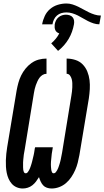

<svg xmlns="http://www.w3.org/2000/svg" viewBox="-20 -1070 597 1098"><path d="M275 8Q261 8 248 3.5Q235 -1 226.5 -10.5Q218 -20 212.5 -32Q207 -44 203 -57Q195 -44 186 -32Q177 -20 165 -10.5Q153 -1 138.5 3.5Q124 8 110 8Q92 8 75.5 1Q59 -6 47.5 -19Q36 -32 29 -48Q22 -64 18.5 -81.5Q15 -99 14 -117Q13 -135 13.5 -153.5Q14 -172 16 -190.5Q18 -209 21 -228L75 -552Q79 -574 85 -596Q91 -618 101 -638.5Q111 -659 126 -677.5Q141 -696 160 -709.5Q179 -723 201 -729Q223 -735 246 -735V-648Q234 -648 223.5 -641.5Q213 -635 206 -625.5Q199 -616 194 -605Q189 -594 185 -583Q181 -572 178.5 -561Q176 -550 174 -538L121 -213Q120 -206 118.5 -199Q117 -192 116 -184.5Q115 -177 114.5 -170Q114 -163 113 -156Q112 -149 112 -141.5Q112 -134 112 -127Q112 -120 112 -113Q112 -106 113 -99Q114 -92 117 -85.5Q120 -79 128 -79Q134 -79 138.5 -85Q143 -91 146 -96.5Q149 -102 151.5 -108Q154 -114 156 -120.5Q158 -127 160 -133Q162 -139 163.5 -145.5Q165 -152 166.5 -158Q168 -164 169.5 -170.5Q171 -177 172.5 -183Q174 -189 175 -195.5Q176 -202 177 -208Q178 -214 179 -221L181 -228H282L281 -221Q280 -213 278.5 -205.5Q277 -198 276 -190.5Q275 -183 274.5 -175.5Q274 -168 273 -160.5Q272 -153 271.5 -145Q271 -137 271 -130Q271 -123 271.5 -115.5Q272 -108 273 -100.5Q274 -93 277 -86Q280 -79 287 -79Q294 -79 298.5 -84.5Q303 -90 306.5 -96Q310 -102 312.5 -108.5Q315 -115 317 -121Q319 -127 321 -133.5Q323 -140 324.5 -146Q326 -152 327.5 -158.5Q329 -165 330 -171.5Q331 -178 332.5 -184Q334 -190 335 -197L388 -522Q390 -534 391.5 -546Q393 -558 393.5 -570.5Q394 -583 393.5 -595Q393 -607 390 -618Q387 -629 380 -638.5Q373 -648 361 -648V-735Q387 -735 411.5 -727Q436 -719 453 -701.5Q470 -684 479.5 -660.5Q489 -637 492 -612Q495 -587 493.5 -560.5Q492 -534 488 -507L434 -183Q430 -161 424.5 -139.5Q419 -118 410 -97.5Q401 -77 388 -57.5Q375 -38 357.5 -23Q340 -8 318.5 0Q297 8 275 8ZM221 -931Q225 -955 236 -978.5Q247 -1002 266.5 -1018.5Q286 -1035 310.5 -1042.5Q335 -1050 360 -1050Q378 -1050 395 -1044.5Q412 -1039 427.5 -1031.5Q443 -1024 458 -1015.5Q473 -1007 488.5 -999.5Q504 -992 521.5 -986.5Q539 -981 557 -981L548 -931Q531 -931 514.5 -936.5Q498 -942 483 -949.5Q468 -957 454 -965.5Q440 -974 425 -981.5Q410 -989 393.5 -994Q377 -999 360 -999Q345 -999 331 -995Q317 -991 306 -981.5Q295 -972 288.5 -958.5Q282 -945 280 -931ZM312 -779 273 -822Q287 -834 299 -848.5Q311 -863 319 -879Q312 -881 305.5 -886Q299 -891 296 -898.5Q293 -906 292.5 -914Q292 -922 293 -931Q295 -942 300 -952.5Q305 -963 314.5 -971Q324 -979 335 -982.5Q346 -986 357 -986Q368 -986 378.5 -982.5Q389 -979 395.5 -971Q402 -963 403.5 -952.5Q405 -942 403 -931Q399 -909 391.5 -888Q384 -867 372.5 -847.5Q361 -828 345.5 -810.5Q330 -793 312 -779Z"/></svg>

Font: Iosevka Gothic
Style: Bold Italic
Weight: 700
Italic angle: -9°
Monospace: yes
Designer: Belleve Invis
Foundry: Belleve Invis
Version: Version 15.5.1; ttfautohint (v1.8.4)